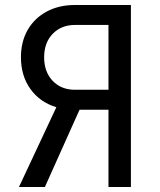

<svg xmlns="http://www.w3.org/2000/svg" viewBox="-20 -750 640 770"><path d="M56 0 206 -320Q140 -340 102 -393Q64 -446 64 -520Q64 -583 91 -630Q118 -677 167 -703.5Q216 -730 281 -730H505V0H415V-310H299L160 0ZM281 -390H415V-650H281Q226 -650 191.5 -614.5Q157 -579 157 -520Q157 -462 191 -426Q225 -390 281 -390Z"/></svg>

Font: Liga JetBrainsMono Nerd Font
Style: Regular
Weight: 400
Designer: Philipp Nurullin, Konstantin Bulenkov
Foundry: JetBrains
Version: Version 2.225; ttfautohint (v1.8.3)